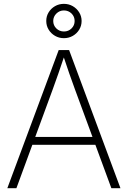

<svg xmlns="http://www.w3.org/2000/svg" viewBox="-20 -991 673 1011"><path d="M18.6 0 289.1 -727.5H343.8L614.3 0H566.4L374.5 -521Q359.9 -561 344 -606.2Q328.1 -651.4 309.6 -708H322.8Q304.2 -651.4 288.1 -606Q272 -560.5 257.8 -521L66.4 0ZM135.7 -228.5V-270H497.1V-228.5ZM316.4 -790Q291 -790 269.8 -802.2Q248.5 -814.5 236.1 -835Q223.6 -855.5 223.6 -880.4Q223.6 -905.8 236.1 -926Q248.5 -946.3 269.5 -958.5Q290.5 -970.7 316.4 -970.7Q342.3 -970.7 363.3 -958.5Q384.3 -946.3 397 -925.8Q409.7 -905.3 409.7 -880.4Q409.7 -855.5 397.2 -835Q384.8 -814.5 363.5 -802.2Q342.3 -790 316.4 -790ZM316.9 -825.2Q340.3 -825.2 356.7 -841.3Q373 -857.4 373 -880.4Q373 -903.8 356.7 -919.9Q340.3 -936 316.4 -936Q293.5 -936 276.9 -919.7Q260.3 -903.3 260.3 -880.4Q260.3 -857.4 276.6 -841.3Q293 -825.2 316.9 -825.2Z"/></svg>

Font: Inter 24pt ExtraLight
Style: Regular
Weight: 250
Designer: Rasmus Andersson
Foundry: rsms
Version: Version 4.001;git-66647c0bb